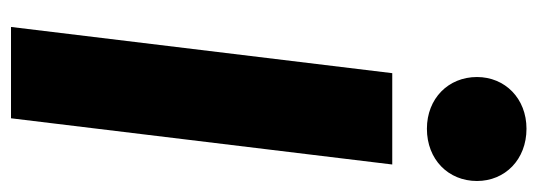

<svg xmlns="http://www.w3.org/2000/svg" viewBox="-334 -643 977 349"><g transform="rotate(90 154.5 -468.5)"><path d="M195 0 279 -693H113L29 0ZM214 -756C270 -756 309 -795 309 -847C309 -898 270 -937 214 -937C159 -937 120 -898 120 -847C120 -795 159 -756 214 -756Z"/></g></svg>

Font: Fira Sans OT
Style: Bold Italic
Weight: 700
Italic angle: -8°
Designer: Carrois Corporate & Edenspiekermann
Foundry: Carrois Corporate GbR & Edenspiekermann AG
Version: Version 2.001